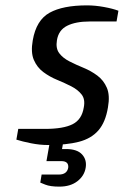

<svg xmlns="http://www.w3.org/2000/svg" viewBox="-20 -530 461 715"><path d="M158 10Q128 10 95.5 3.5Q63 -3 41 -10L48 -50H148Q216 -50 250.5 -67.5Q285 -85 292 -130Q298 -160 284 -178Q270 -196 245.5 -208.5Q221 -221 193 -232.5Q165 -244 141.5 -261.5Q118 -279 106 -307Q94 -335 102 -380Q115 -455 164.5 -482.5Q214 -510 304 -510Q334 -510 367 -504Q400 -498 421 -490L414 -450H314Q262 -450 230 -434Q198 -418 192 -380Q187 -350 200.5 -332Q214 -314 238.5 -301.5Q263 -289 291 -277.5Q319 -266 342.5 -248.5Q366 -231 378 -203Q390 -175 382 -130Q373 -75 346.5 -44.5Q320 -14 274 -2Q228 10 158 10ZM201 165Q167 165 148.5 157.5Q130 150 130 150L135 120H199Q229 120 234 95Q237 70 208 70H153L168 -15H218L211 25H226Q267 25 285.5 45Q304 65 299 95Q294 125 268 145Q242 165 201 165Z"/></svg>

Font: Cuprum
Style: Italic
Weight: 400
Italic angle: -10°
Designer: Jovanny Lemonad
Foundry: Jovanny Lemonad
Version: Version 3.000